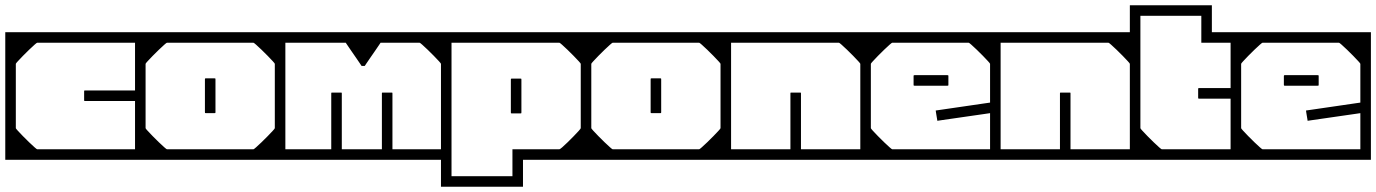

<svg xmlns="http://www.w3.org/2000/svg" viewBox="-40 -606 5218 728"><path d="M-20 -279H20V-120Q20 -118.5 27.8 -110Q35.5 -101.5 47 -89.8Q58.5 -78 70.5 -66.5Q82.5 -55 91 -47.5Q99.5 -40 101 -40Q101 -40 101 -40Q101 -40 101 -40Q101 -40 101 -40Q101 -40 101 -40Q107 -40 123.2 -40Q139.5 -40 160.2 -40Q181 -40 201.2 -40Q221.5 -40 235.5 -40Q249.5 -40 252 -40Q252 -30.5 252 -20.2Q252 -10 252 0Q252 0 252 0Q252 0 252 0Q252 0 252 0Q252 0 252 0Q252 0 252 0Q252 0 232.2 0Q212.5 0 181.8 0Q151 0 116 0Q81 0 50.2 0Q19.5 0 -0.2 0Q-20 0 -20 0Q-20 0 -20 0Q-20 0 -20 0Q-20 0 -20 0Q-20 0 -20 0Q-20 0 -20 -14Q-20 -28 -20 -52Q-20 -76 -20 -105.5Q-20 -135 -20 -166.2Q-20 -197.5 -20 -227Q-20 -256.5 -20 -279ZM-20 -205Q-20 -228 -20 -257Q-20 -286 -20 -317.5Q-20 -349 -20 -378.5Q-20 -408 -20 -432Q-20 -456 -20 -470Q-20 -484 -20 -484Q-20 -484 -20 -484Q-20 -484 -20 -484Q-20 -484 -20 -484Q-20 -484 -20 -484Q-20 -484 -0.2 -484Q19.5 -484 50.2 -484Q81 -484 116 -484Q151 -484 181.8 -484Q212.5 -484 232.2 -484Q252 -484 252 -484Q252 -484 252 -484Q252 -484 252 -484Q252 -484 252 -484Q252 -484 252 -484Q252 -484 252 -484Q252 -474.5 252 -464.2Q252 -454 252 -444Q249.5 -444 235.5 -444Q221.5 -444 201.2 -444Q181 -444 160.2 -444Q139.5 -444 123.2 -444Q107 -444 101 -444Q101 -444 101 -444Q101 -444 101 -444Q101 -444 101 -444Q101 -444 101 -444Q99.5 -444 91 -436.5Q82.5 -429 70.5 -417.5Q58.5 -406 47 -394.2Q35.5 -382.5 27.8 -374Q20 -365.5 20 -364V-205ZM-20 -128V-358H20Q20 -335 20 -323.2Q20 -311.5 20 -302.8Q20 -294 20 -281Q20 -268 20 -243Q20 -243 20 -243Q20 -243 20 -243Q20 -243 20 -243Q20 -243 20 -243Q20 -219 20 -203.8Q20 -188.5 20 -172Q20 -155.5 20 -128ZM279 -259Q279 -261 279.2 -261.8Q279.5 -262.5 280.2 -262.8Q281 -263 283 -263Q283 -263 303.5 -263Q324 -263 354.5 -263Q385 -263 415.5 -263Q446 -263 466.5 -263Q487 -263 487 -263Q487 -263 487 -263Q487 -263 487 -263Q487 -263 487 -263Q487 -263 487 -263Q487 -263 487 -263Q489 -263 489.8 -262.8Q490.5 -262.5 490.8 -261.8Q491 -261 491 -259Q491 -259 491 -255.8Q491 -252.5 491 -247.8Q491 -243 491 -238.2Q491 -233.5 491 -230.2Q491 -227 491 -227Q491 -224 490.5 -223.5Q490 -223 487 -223Q487 -223 487 -223Q487 -223 487 -223Q487 -223 487 -223Q487 -223 487 -223Q487 -223 487 -223Q487 -223 466.5 -223Q446 -223 415.5 -223Q385 -223 354.5 -223Q324 -223 303.5 -223Q283 -223 283 -223Q281 -223 280.2 -223.2Q279.5 -223.5 279.2 -224.2Q279 -225 279 -227Q279 -227 279 -235Q279 -243 279 -251Q279 -259 279 -259ZM512 -249Q512 -249 512 -231Q512 -213 512 -184.8Q512 -156.5 512 -124.5Q512 -92.5 512 -64.2Q512 -36 512 -18Q512 0 512 0Q512 0 512 0Q512 0 512 0Q512 0 512 0Q512 0 512 0Q512 0 492.2 0Q472.5 0 441.8 0Q411 0 376 0Q341 0 310.2 0Q279.5 0 259.8 0Q240 0 240 0Q240 0 240 0Q240 0 240 0Q240 0 240 0Q240 0 240 0Q240 0 240 0Q240 -10 240 -20.2Q240 -30.5 240 -40Q240 -40 263.5 -40Q287 -40 321.5 -40Q356 -40 390.5 -40Q425 -40 448.5 -40Q472 -40 472 -40Q472 -40 472 -40Q472 -40 472 -40Q472 -40 472 -40Q472 -40 472 -40Q472 -40 472 -40Q472 -40 472 -40Q472 -40 472 -40Q472 -40 472 -40Q472 -40 472 -40Q472 -40 472 -40Q472 -40 472 -40Q472 -40 472 -61Q472 -82 472 -113.2Q472 -144.5 472 -175.8Q472 -207 472 -228Q472 -249 472 -249ZM512 -235H472Q472 -235 472 -256Q472 -277 472 -308.2Q472 -339.5 472 -370.8Q472 -402 472 -423Q472 -444 472 -444Q472 -444 472 -444Q472 -444 472 -444Q472 -444 472 -444Q472 -444 472 -444Q472 -444 472 -444Q472 -444 472 -444Q472 -444 472 -444Q472 -444 472 -444Q472 -444 472 -444Q472 -444 472 -444Q472 -444 472 -444Q472 -444 448.5 -444Q425 -444 390.5 -444Q356 -444 321.5 -444Q287 -444 263.5 -444Q240 -444 240 -444Q240 -454 240 -464.2Q240 -474.5 240 -484Q240 -484 240 -484Q240 -484 240 -484Q240 -484 240 -484Q240 -484 240 -484Q240 -484 240 -484Q240 -484 259.8 -484Q279.5 -484 310.2 -484Q341 -484 376 -484Q411 -484 441.8 -484Q472.5 -484 492.2 -484Q512 -484 512 -484Q512 -484 512 -484Q512 -484 512 -484Q512 -484 512 -484Q512 -484 512 -484Q512 -484 512 -466Q512 -448 512 -419.8Q512 -391.5 512 -359.5Q512 -327.5 512 -299.2Q512 -271 512 -253Q512 -235 512 -235Z M1042 -128H1002Q1002 -155.5 1002 -172Q1002 -188.5 1002 -203.8Q1002 -219 1002 -243Q1002 -243 1002 -243Q1002 -243 1002 -243Q1002 -243 1002 -243Q1002 -243 1002 -243Q1002 -268 1002 -281Q1002 -294 1002 -302.8Q1002 -311.5 1002 -323.2Q1002 -335 1002 -358H1042ZM1042 -279Q1042 -279 1042 -258.8Q1042 -238.5 1042 -206.8Q1042 -175 1042 -139.5Q1042 -104 1042 -72.2Q1042 -40.5 1042 -20.2Q1042 0 1042 0Q1042 0 1042 0Q1042 0 1042 0Q1042 0 1042 0Q1042 0 1042 0Q1042 0 1021.8 0Q1001.5 0 969.5 0Q937.5 0 901.2 0Q865 0 831.8 0Q798.5 0 776 0Q753.5 0 750 0Q750 0 750 0Q750 0 750 0Q750 0 750 0Q750 0 750 0Q750 0 750 0Q750 -10 750 -20.2Q750 -30.5 750 -40Q750 -40 767.2 -40Q784.5 -40 810 -40Q835.5 -40 861 -40Q886.5 -40 903.8 -40Q921 -40 921 -40Q921 -40 921 -40Q921 -40 921 -40Q921 -40 921 -40Q922.5 -40 931 -47.5Q939.5 -55 951.5 -66.5Q963.5 -78 975 -89.8Q986.5 -101.5 994.2 -110Q1002 -118.5 1002 -120V-279ZM1042 -205H1002V-364Q1002 -365.5 994.2 -374Q986.5 -382.5 975 -394.2Q963.5 -406 951.5 -417.5Q939.5 -429 931 -436.5Q922.5 -444 921 -444Q921 -444 921 -444Q921 -444 921 -444Q921 -444 921 -444Q921 -444 903.8 -444Q886.5 -444 861 -444Q835.5 -444 810 -444Q784.5 -444 767.2 -444Q750 -444 750 -444Q750 -454 750 -464.2Q750 -474.5 750 -484Q750 -484 750 -484Q750 -484 750 -484Q750 -484 750 -484Q750 -484 750 -484Q750 -484 750 -484Q753.5 -484 776 -484Q798.5 -484 831.8 -484Q865 -484 901.2 -484Q937.5 -484 969.5 -484Q1001.5 -484 1021.8 -484Q1042 -484 1042 -484Q1042 -484 1042 -484Q1042 -484 1042 -484Q1042 -484 1042 -484Q1042 -484 1042 -484Q1042 -484 1042 -463.8Q1042 -443.5 1042 -411.8Q1042 -380 1042 -344.5Q1042 -309 1042 -277.2Q1042 -245.5 1042 -225.2Q1042 -205 1042 -205ZM737 -181Q737 -181 737 -199.8Q737 -218.5 737 -243Q737 -267.5 737 -286.2Q737 -305 737 -305Q737 -305 737 -305Q737 -305 737 -305Q737 -308 737.5 -308.5Q738 -309 741 -309Q746.5 -309 751.8 -309Q757 -309 762.2 -309Q767.5 -309 773 -309Q776 -309 776.5 -308.5Q777 -308 777 -305Q777 -305 777 -305Q777 -305 777 -305Q777 -305 777 -286.2Q777 -267.5 777 -243Q777 -218.5 777 -199.8Q777 -181 777 -181Q777 -181 777 -181Q777 -181 777 -181Q777 -181 777 -181Q777 -181 777 -181Q777 -181 777 -181Q777 -181 777 -181Q777 -181 777 -181Q777 -178 776.5 -177.5Q776 -177 773 -177Q765 -177 757.2 -177Q749.5 -177 741 -177Q738 -177 737.5 -177.5Q737 -178 737 -181Q737 -181 737 -181Q737 -181 737 -181Q737 -181 737 -181Q737 -181 737 -181Q737 -181 737 -181Q737 -181 737 -181Q737 -181 737 -181ZM472 -128V-358H512Q512 -335 512 -323.2Q512 -311.5 512 -302.8Q512 -294 512 -281Q512 -268 512 -243Q512 -243 512 -243Q512 -243 512 -243Q512 -243 512 -243Q512 -243 512 -243Q512 -219 512 -203.8Q512 -188.5 512 -172Q512 -155.5 512 -128ZM472 -279H512V-120Q512 -118.5 519.8 -110Q527.5 -101.5 539 -89.8Q550.5 -78 562.5 -66.5Q574.5 -55 583 -47.5Q591.5 -40 593 -40Q593 -40 593 -40Q593 -40 593 -40Q593 -40 593 -40Q593 -40 610.2 -40Q627.5 -40 653 -40Q678.5 -40 704 -40Q729.5 -40 746.8 -40Q764 -40 764 -40Q764 -30.5 764 -20.2Q764 -10 764 0Q764 0 764 0Q764 0 764 0Q764 0 764 0Q764 0 764 0Q764 0 764 0Q760.5 0 738 0Q715.5 0 682.2 0Q649 0 612.8 0Q576.5 0 544.5 0Q512.5 0 492.2 0Q472 0 472 0Q472 0 472 0Q472 0 472 0Q472 0 472 0Q472 0 472 0Q472 0 472 -20.2Q472 -40.5 472 -72.2Q472 -104 472 -139.5Q472 -175 472 -206.8Q472 -238.5 472 -258.8Q472 -279 472 -279ZM472 -205Q472 -205 472 -225.2Q472 -245.5 472 -277.2Q472 -309 472 -344.5Q472 -380 472 -411.8Q472 -443.5 472 -463.8Q472 -484 472 -484Q472 -484 472 -484Q472 -484 472 -484Q472 -484 472 -484Q472 -484 472 -484Q472 -484 492.2 -484Q512.5 -484 544.5 -484Q576.5 -484 612.8 -484Q649 -484 682.2 -484Q715.5 -484 738 -484Q760.5 -484 764 -484Q764 -484 764 -484Q764 -484 764 -484Q764 -484 764 -484Q764 -484 764 -484Q764 -484 764 -484Q764 -474.5 764 -464.2Q764 -454 764 -444Q764 -444 746.8 -444Q729.5 -444 704 -444Q678.5 -444 653 -444Q627.5 -444 610.2 -444Q593 -444 593 -444Q593 -444 593 -444Q593 -444 593 -444Q593 -444 593 -444Q591.5 -444 583 -436.5Q574.5 -429 562.5 -417.5Q550.5 -406 539 -394.2Q527.5 -382.5 519.8 -374Q512 -365.5 512 -364V-205Z M1337 -484Q1337 -484 1337 -484Q1337 -484 1337 -484Q1337 -484 1337 -484Q1337 -484 1337 -484Q1337 -484 1337 -484Q1337 -484 1337 -484Q1337 -484 1337 -484Q1337 -484 1337 -484Q1337 -484 1337 -484Q1337 -484 1361.2 -484Q1385.5 -484 1423.5 -484Q1461.5 -484 1504.5 -484Q1547.5 -484 1585.5 -484Q1623.5 -484 1647.8 -484Q1672 -484 1672 -484Q1672 -484 1672 -484Q1672 -484 1672 -484Q1672 -421 1672 -372.8Q1672 -324.5 1672 -284.2Q1672 -244 1672 -205H1632V-364Q1632 -365.5 1624.2 -374Q1616.5 -382.5 1605 -394.2Q1593.5 -406 1581.5 -417.5Q1569.5 -429 1561 -436.5Q1552.5 -444 1551 -444Q1551 -444 1551 -444Q1551 -444 1551 -444Q1551 -444 1551 -444Q1551 -444 1536 -444Q1521 -444 1499 -444Q1477 -444 1455 -444Q1433 -444 1418 -444Q1403 -444 1403 -444Q1403 -444 1403 -444Q1403 -444 1403 -444Q1403 -444 1403 -444Q1403 -444 1397 -435Q1391 -426 1382 -413Q1373 -400 1364 -387Q1355 -374 1349 -365Q1343 -356 1343 -356Q1343 -356 1340 -356Q1337 -356 1337 -356Q1330.5 -376 1328.2 -398Q1326 -420 1328.2 -442Q1330.5 -464 1337 -484ZM1672 -128H1632Q1632 -155.5 1632 -172Q1632 -188.5 1632 -203.8Q1632 -219 1632 -243Q1632 -243 1632 -243Q1632 -243 1632 -243Q1632 -243 1632 -243Q1632 -243 1632 -243Q1632 -268 1632 -281Q1632 -294 1632 -302.8Q1632 -311.5 1632 -323.2Q1632 -335 1632 -358H1672ZM1002 -128V-358H1042Q1042 -335 1042 -323.2Q1042 -311.5 1042 -302.8Q1042 -294 1042 -281Q1042 -268 1042 -243Q1042 -243 1042 -243Q1042 -243 1042 -243Q1042 -243 1042 -243Q1042 -243 1042 -243Q1042 -219 1042 -203.8Q1042 -188.5 1042 -172Q1042 -155.5 1042 -128ZM1672 -289Q1672 -289 1672 -268.2Q1672 -247.5 1672 -214.5Q1672 -181.5 1672 -144.5Q1672 -107.5 1672 -74.5Q1672 -41.5 1672 -20.8Q1672 0 1672 0Q1672 0 1672 0Q1672 0 1672 0Q1672 0 1672 0Q1672 0 1647.8 0Q1623.5 0 1585 0Q1546.5 0 1503 0Q1459.5 0 1420.2 0Q1381 0 1355.2 0Q1329.5 0 1327 0Q1327 0 1327 0Q1327 0 1327 0Q1327 0 1327 0Q1327 0 1327 0Q1327 0 1327 0Q1327 0 1327 0Q1327 0 1327 0Q1327 -11.5 1327 -20.2Q1327 -29 1327 -40Q1327 -40 1327 -40Q1327 -40 1327 -40Q1327 -40 1349 -40Q1371 -40 1405.8 -40Q1440.5 -40 1479.5 -40Q1518.5 -40 1553.2 -40Q1588 -40 1610 -40Q1632 -40 1632 -40Q1632 -40 1632 -40Q1632 -40 1632 -40Q1632 -40 1632 -40Q1632 -40 1632 -40Q1632 -40 1632 -40Q1632 -40 1632 -40Q1632 -40 1632 -40Q1632 -40 1632 -40Q1632 -40 1632 -40Q1632 -40 1632 -40Q1632 -40 1632 -65.2Q1632 -90.5 1632 -127.5Q1632 -164.5 1632 -201.5Q1632 -238.5 1632 -263.8Q1632 -289 1632 -289ZM1002 -289H1042Q1042 -289 1042 -263.8Q1042 -238.5 1042 -201.5Q1042 -164.5 1042 -127.5Q1042 -90.5 1042 -65.2Q1042 -40 1042 -40Q1042 -40 1042 -40Q1042 -40 1042 -40Q1042 -40 1042 -40Q1042 -40 1042 -40Q1042 -40 1042 -40Q1042 -40 1042 -40Q1042 -40 1042 -40Q1042 -40 1042 -40Q1042 -40 1042 -40Q1042 -40 1042 -40Q1042 -40 1064 -40Q1086 -40 1120.8 -40Q1155.5 -40 1194.5 -40Q1233.5 -40 1268.2 -40Q1303 -40 1325 -40Q1347 -40 1347 -40Q1347 -40 1347 -40Q1347 -40 1347 -40Q1347 -29 1347 -20.2Q1347 -11.5 1347 0Q1347 0 1347 0Q1347 0 1347 0Q1347 0 1347 0Q1347 0 1347 0Q1347 0 1347 0Q1347 0 1347 0Q1347 0 1347 0Q1345 0 1319 0Q1293 0 1253.8 0Q1214.5 0 1171 0Q1127.5 0 1089 0Q1050.5 0 1026.2 0Q1002 0 1002 0Q1002 0 1002 0Q1002 0 1002 0Q1002 0 1002 0Q1002 0 1002 -20.8Q1002 -41.5 1002 -74.5Q1002 -107.5 1002 -144.5Q1002 -181.5 1002 -214.5Q1002 -247.5 1002 -268.2Q1002 -289 1002 -289ZM1337 -484Q1338 -472 1338.8 -459.2Q1339.5 -446.5 1339.8 -433.2Q1340 -420 1340 -406.8Q1340 -393.5 1339.2 -380.8Q1338.5 -368 1337 -356Q1337 -356 1334 -356Q1331 -356 1331 -356Q1331 -356 1325 -365Q1319 -374 1310 -387Q1301 -400 1292 -413Q1283 -426 1277 -435Q1271 -444 1271 -444Q1271 -444 1271 -444Q1271 -444 1271 -444Q1271 -444 1271 -444Q1228.5 -444 1187.8 -444Q1147 -444 1114 -444Q1081 -444 1061.5 -444Q1042 -444 1042 -444Q1042 -444 1042 -444Q1042 -444 1042 -444Q1042 -444 1042 -444Q1042 -444 1042 -444Q1042 -444 1042 -444Q1042 -444 1042 -444Q1042 -444 1042 -444Q1042 -444 1042 -444Q1042 -444 1042 -441.8Q1042 -439.5 1042 -428.5Q1042 -417.5 1042 -392.5Q1042 -367.5 1042 -322Q1042 -276.5 1042 -205H1002Q1002 -223.5 1002 -245.5Q1002 -267.5 1002 -291.8Q1002 -316 1002 -341.2Q1002 -366.5 1002 -391.2Q1002 -416 1002 -439.8Q1002 -463.5 1002 -484Q1002 -484 1002 -484Q1002 -484 1002 -484Q1002 -484 1026.2 -484Q1050.5 -484 1088.5 -484Q1126.5 -484 1169.5 -484Q1212.5 -484 1250.5 -484Q1288.5 -484 1312.8 -484Q1337 -484 1337 -484Q1337 -484 1337 -484Q1337 -484 1337 -484Q1337 -484 1337 -484Q1337 -484 1337 -484Q1337 -484 1337 -484Q1337 -484 1337 -484Q1337 -484 1337 -484Q1337 -484 1337 -484ZM1220 -33Q1218.5 -33 1217.8 -33Q1217 -33 1216.5 -33.5Q1216 -34 1216 -34.8Q1216 -35.5 1216 -37Q1216 -37 1216 -37Q1216 -37 1216 -37Q1216 -37 1216 -37Q1216 -37 1216 -37Q1216 -37 1216 -37Q1216 -37 1216 -52.5Q1216 -68 1216 -92.2Q1216 -116.5 1216 -144Q1216 -171.5 1216 -195.8Q1216 -220 1216 -235.5Q1216 -251 1216 -251Q1216 -253 1216.2 -253.8Q1216.5 -254.5 1217.2 -254.8Q1218 -255 1220 -255Q1220 -255 1228 -255Q1236 -255 1244 -255Q1252 -255 1252 -255Q1254 -255 1254.8 -254.8Q1255.5 -254.5 1255.8 -253.8Q1256 -253 1256 -251Q1256 -251 1256 -235.5Q1256 -220 1256 -195.8Q1256 -171.5 1256 -144Q1256 -116.5 1256 -92.2Q1256 -68 1256 -52.5Q1256 -37 1256 -37Q1256 -37 1256 -37Q1256 -37 1256 -37Q1256 -37 1256 -37Q1256 -37 1256 -37Q1256 -37 1256 -37Q1256 -35.5 1256 -34.8Q1256 -34 1255.5 -33.5Q1255 -33 1254.2 -33Q1253.5 -33 1252 -33Q1252 -33 1244 -33Q1236 -33 1228 -33Q1220 -33 1220 -33ZM1444 -33Q1444 -33 1436 -33Q1428 -33 1420 -33Q1412 -33 1412 -33Q1410.5 -33 1409.8 -33Q1409 -33 1408.5 -33.5Q1408 -34 1408 -34.8Q1408 -35.5 1408 -37Q1408 -37 1408 -37Q1408 -37 1408 -37Q1408 -37 1408 -37Q1408 -37 1408 -37Q1408 -37 1408 -37Q1408 -37 1408 -52.5Q1408 -68 1408 -92.2Q1408 -116.5 1408 -144Q1408 -171.5 1408 -195.8Q1408 -220 1408 -235.5Q1408 -251 1408 -251Q1408 -253 1408.2 -253.8Q1408.5 -254.5 1409.2 -254.8Q1410 -255 1412 -255Q1412 -255 1420 -255Q1428 -255 1436 -255Q1444 -255 1444 -255Q1446 -255 1446.8 -254.8Q1447.5 -254.5 1447.8 -253.8Q1448 -253 1448 -251Q1448 -251 1448 -235.5Q1448 -220 1448 -195.8Q1448 -171.5 1448 -144Q1448 -116.5 1448 -92.2Q1448 -68 1448 -52.5Q1448 -37 1448 -37Q1448 -37 1448 -37Q1448 -37 1448 -37Q1448 -37 1448 -37Q1448 -37 1448 -37Q1448 -37 1448 -37Q1448 -35.5 1448 -34.8Q1448 -34 1447.5 -33.5Q1447 -33 1446.2 -33Q1445.5 -33 1444 -33Z M2202 -127H2162Q2162 -154.5 2162 -171Q2162 -187.5 2162 -202.8Q2162 -218 2162 -242Q2162 -242 2162 -242Q2162 -242 2162 -242Q2162 -242 2162 -242Q2162 -242 2162 -242Q2162 -267 2162 -280Q2162 -293 2162 -301.8Q2162 -310.5 2162 -322.2Q2162 -334 2162 -357H2202ZM2202 -205H2162V-364Q2162 -365.5 2154.2 -374Q2146.5 -382.5 2135 -394.2Q2123.5 -406 2111.5 -417.5Q2099.5 -429 2091 -436.5Q2082.5 -444 2081 -444Q2081 -444 2081 -444Q2081 -444 2081 -444Q2081 -444 2081 -444Q2081 -444 2063.8 -444Q2046.5 -444 2021 -444Q1995.5 -444 1970 -444Q1944.5 -444 1927.2 -444Q1910 -444 1910 -444Q1910 -454 1910 -464.2Q1910 -474.5 1910 -484Q1910 -484 1910 -484Q1910 -484 1910 -484Q1910 -484 1910 -484Q1910 -484 1910 -484Q1910 -484 1910 -484Q1913.5 -484 1936 -484Q1958.5 -484 1991.8 -484Q2025 -484 2061.2 -484Q2097.5 -484 2129.5 -484Q2161.5 -484 2181.8 -484Q2202 -484 2202 -484Q2202 -484 2202 -484Q2202 -484 2202 -484Q2202 -484 2202 -484Q2202 -484 2202 -484Q2202 -484 2202 -463.8Q2202 -443.5 2202 -411.8Q2202 -380 2202 -344.5Q2202 -309 2202 -277.2Q2202 -245.5 2202 -225.2Q2202 -205 2202 -205ZM1632 -188H1672V62Q1672 62 1672 62Q1672 62 1672 62Q1672 62 1690 62Q1708 62 1731.5 62Q1755 62 1773 62Q1791 62 1791 62Q1791 62 1808 62Q1825 62 1847 62Q1869 62 1886 62Q1903 62 1903 62Q1903 62 1903 62Q1903 62 1903 62V-40Q1903 -40 1903 -40Q1903 -40 1903 -40Q1903 -40 1903 -40Q1903 -40 1903 -40Q1903 -40 1918 -40Q1933 -40 1956 -40Q1979 -40 2004.2 -40Q2029.5 -40 2050.2 -40Q2071 -40 2081 -40Q2081 -40 2081 -40Q2081 -40 2081 -40Q2081 -40 2081 -40Q2083 -40 2091.8 -47.5Q2100.5 -55 2112.2 -66.5Q2124 -78 2135.5 -89.8Q2147 -101.5 2154.5 -110Q2162 -118.5 2162 -120Q2162 -120 2162 -120Q2162 -120 2162 -120V-197H2202V0Q2164 0 2136 0Q2108 0 2086.2 0Q2064.5 0 2046 0Q2027.5 0 2008 0Q1992.5 0 1978.8 0Q1965 0 1955.5 0Q1946 0 1943 0V102Q1943 102 1928 102Q1913 102 1890.8 102Q1868.5 102 1846 102Q1823.5 102 1807.8 102Q1792 102 1791 102Q1791 102 1791 102Q1791 102 1791 102Q1791 102 1791 102Q1791 102 1791 102Q1791 102 1791 102Q1791 102 1791 102Q1791 102 1791 102Q1791 102 1791 102Q1791 102 1791 102Q1791 102 1791 102Q1790 102 1773.5 102Q1757 102 1733.5 102Q1710 102 1686.8 102Q1663.5 102 1647.8 102Q1632 102 1632 102ZM1632 -205Q1632 -205 1632 -225.2Q1632 -245.5 1632 -277.2Q1632 -309 1632 -344.5Q1632 -380 1632 -411.8Q1632 -443.5 1632 -463.8Q1632 -484 1632 -484Q1632 -484 1632 -484Q1632 -484 1632 -484Q1632 -484 1632 -484Q1632 -484 1632 -484Q1632 -484 1653 -484Q1674 -484 1707.2 -484Q1740.5 -484 1778 -484Q1815.5 -484 1848.8 -484Q1882 -484 1903 -484Q1924 -484 1924 -484Q1924 -484 1924 -484Q1924 -484 1924 -484Q1924 -484 1924 -484Q1924 -484 1924 -484Q1924 -484 1924 -484Q1924 -474.5 1924 -464.2Q1924 -454 1924 -444Q1924 -444 1905.8 -444Q1887.5 -444 1858.8 -444Q1830 -444 1798 -444Q1766 -444 1737.2 -444Q1708.5 -444 1690.2 -444Q1672 -444 1672 -444Q1672 -444 1672 -444Q1672 -444 1672 -444Q1672 -444 1672 -444Q1672 -444 1672 -444Q1672 -444 1672 -444Q1672 -444 1672 -444Q1672 -444 1672 -444Q1672 -444 1672 -444Q1672 -444 1672 -444Q1672 -444 1672 -444Q1672 -444 1672 -444Q1672 -444 1672 -444Q1672 -444 1672 -444Q1672 -444 1672 -426.8Q1672 -409.5 1672 -382.2Q1672 -355 1672 -324.5Q1672 -294 1672 -266.8Q1672 -239.5 1672 -222.2Q1672 -205 1672 -205ZM1897 -180Q1897 -180 1897 -198.8Q1897 -217.5 1897 -242Q1897 -266.5 1897 -285.2Q1897 -304 1897 -304Q1897 -304 1897 -304Q1897 -304 1897 -304Q1897 -307 1897.5 -307.5Q1898 -308 1901 -308Q1906.5 -308 1911.8 -308Q1917 -308 1922.2 -308Q1927.5 -308 1933 -308Q1936 -308 1936.5 -307.5Q1937 -307 1937 -304Q1937 -304 1937 -304Q1937 -304 1937 -304Q1937 -304 1937 -285.2Q1937 -266.5 1937 -242Q1937 -217.5 1937 -198.8Q1937 -180 1937 -180Q1937 -180 1937 -180Q1937 -180 1937 -180Q1937 -180 1937 -180Q1937 -180 1937 -180Q1937 -180 1937 -180Q1937 -180 1937 -180Q1937 -180 1937 -180Q1937 -177 1936.5 -176.5Q1936 -176 1933 -176Q1925 -176 1917.2 -176Q1909.5 -176 1901 -176Q1898 -176 1897.5 -176.5Q1897 -177 1897 -180Q1897 -180 1897 -180Q1897 -180 1897 -180Q1897 -180 1897 -180Q1897 -180 1897 -180Q1897 -180 1897 -180Q1897 -180 1897 -180Q1897 -180 1897 -180ZM1632 -357H1672Q1672 -329.5 1672 -313Q1672 -296.5 1672 -281.2Q1672 -266 1672 -242Q1672 -242 1672 -242Q1672 -242 1672 -242Q1672 -242 1672 -242Q1672 -242 1672 -242Q1672 -217 1672 -204Q1672 -191 1672 -182.2Q1672 -173.5 1672 -161.8Q1672 -150 1672 -127H1632Z M2732 -128H2692Q2692 -155.5 2692 -172Q2692 -188.5 2692 -203.8Q2692 -219 2692 -243Q2692 -243 2692 -243Q2692 -243 2692 -243Q2692 -243 2692 -243Q2692 -243 2692 -243Q2692 -268 2692 -281Q2692 -294 2692 -302.8Q2692 -311.5 2692 -323.2Q2692 -335 2692 -358H2732ZM2732 -279Q2732 -279 2732 -258.8Q2732 -238.5 2732 -206.8Q2732 -175 2732 -139.5Q2732 -104 2732 -72.2Q2732 -40.5 2732 -20.2Q2732 0 2732 0Q2732 0 2732 0Q2732 0 2732 0Q2732 0 2732 0Q2732 0 2732 0Q2732 0 2711.8 0Q2691.5 0 2659.5 0Q2627.5 0 2591.2 0Q2555 0 2521.8 0Q2488.5 0 2466 0Q2443.5 0 2440 0Q2440 0 2440 0Q2440 0 2440 0Q2440 0 2440 0Q2440 0 2440 0Q2440 0 2440 0Q2440 -10 2440 -20.2Q2440 -30.5 2440 -40Q2440 -40 2457.2 -40Q2474.5 -40 2500 -40Q2525.5 -40 2551 -40Q2576.5 -40 2593.8 -40Q2611 -40 2611 -40Q2611 -40 2611 -40Q2611 -40 2611 -40Q2611 -40 2611 -40Q2612.5 -40 2621 -47.5Q2629.5 -55 2641.5 -66.5Q2653.5 -78 2665 -89.8Q2676.5 -101.5 2684.2 -110Q2692 -118.5 2692 -120V-279ZM2732 -205H2692V-364Q2692 -365.5 2684.2 -374Q2676.5 -382.5 2665 -394.2Q2653.5 -406 2641.5 -417.5Q2629.5 -429 2621 -436.5Q2612.5 -444 2611 -444Q2611 -444 2611 -444Q2611 -444 2611 -444Q2611 -444 2611 -444Q2611 -444 2593.8 -444Q2576.5 -444 2551 -444Q2525.5 -444 2500 -444Q2474.5 -444 2457.2 -444Q2440 -444 2440 -444Q2440 -454 2440 -464.2Q2440 -474.5 2440 -484Q2440 -484 2440 -484Q2440 -484 2440 -484Q2440 -484 2440 -484Q2440 -484 2440 -484Q2440 -484 2440 -484Q2443.5 -484 2466 -484Q2488.5 -484 2521.8 -484Q2555 -484 2591.2 -484Q2627.5 -484 2659.5 -484Q2691.5 -484 2711.8 -484Q2732 -484 2732 -484Q2732 -484 2732 -484Q2732 -484 2732 -484Q2732 -484 2732 -484Q2732 -484 2732 -484Q2732 -484 2732 -463.8Q2732 -443.5 2732 -411.8Q2732 -380 2732 -344.5Q2732 -309 2732 -277.2Q2732 -245.5 2732 -225.2Q2732 -205 2732 -205ZM2427 -181Q2427 -181 2427 -199.8Q2427 -218.5 2427 -243Q2427 -267.5 2427 -286.2Q2427 -305 2427 -305Q2427 -305 2427 -305Q2427 -305 2427 -305Q2427 -308 2427.5 -308.5Q2428 -309 2431 -309Q2436.5 -309 2441.8 -309Q2447 -309 2452.2 -309Q2457.5 -309 2463 -309Q2466 -309 2466.5 -308.5Q2467 -308 2467 -305Q2467 -305 2467 -305Q2467 -305 2467 -305Q2467 -305 2467 -286.2Q2467 -267.5 2467 -243Q2467 -218.5 2467 -199.8Q2467 -181 2467 -181Q2467 -181 2467 -181Q2467 -181 2467 -181Q2467 -181 2467 -181Q2467 -181 2467 -181Q2467 -181 2467 -181Q2467 -181 2467 -181Q2467 -181 2467 -181Q2467 -178 2466.5 -177.5Q2466 -177 2463 -177Q2455 -177 2447.2 -177Q2439.5 -177 2431 -177Q2428 -177 2427.5 -177.5Q2427 -178 2427 -181Q2427 -181 2427 -181Q2427 -181 2427 -181Q2427 -181 2427 -181Q2427 -181 2427 -181Q2427 -181 2427 -181Q2427 -181 2427 -181Q2427 -181 2427 -181ZM2162 -128V-358H2202Q2202 -335 2202 -323.2Q2202 -311.5 2202 -302.8Q2202 -294 2202 -281Q2202 -268 2202 -243Q2202 -243 2202 -243Q2202 -243 2202 -243Q2202 -243 2202 -243Q2202 -243 2202 -243Q2202 -219 2202 -203.8Q2202 -188.5 2202 -172Q2202 -155.5 2202 -128ZM2162 -279H2202V-120Q2202 -118.5 2209.8 -110Q2217.5 -101.5 2229 -89.8Q2240.5 -78 2252.5 -66.5Q2264.5 -55 2273 -47.5Q2281.5 -40 2283 -40Q2283 -40 2283 -40Q2283 -40 2283 -40Q2283 -40 2283 -40Q2283 -40 2300.2 -40Q2317.5 -40 2343 -40Q2368.5 -40 2394 -40Q2419.5 -40 2436.8 -40Q2454 -40 2454 -40Q2454 -30.5 2454 -20.2Q2454 -10 2454 0Q2454 0 2454 0Q2454 0 2454 0Q2454 0 2454 0Q2454 0 2454 0Q2454 0 2454 0Q2450.5 0 2428 0Q2405.5 0 2372.2 0Q2339 0 2302.8 0Q2266.5 0 2234.5 0Q2202.5 0 2182.2 0Q2162 0 2162 0Q2162 0 2162 0Q2162 0 2162 0Q2162 0 2162 0Q2162 0 2162 0Q2162 0 2162 -20.2Q2162 -40.5 2162 -72.2Q2162 -104 2162 -139.5Q2162 -175 2162 -206.8Q2162 -238.5 2162 -258.8Q2162 -279 2162 -279ZM2162 -205Q2162 -205 2162 -225.2Q2162 -245.5 2162 -277.2Q2162 -309 2162 -344.5Q2162 -380 2162 -411.8Q2162 -443.5 2162 -463.8Q2162 -484 2162 -484Q2162 -484 2162 -484Q2162 -484 2162 -484Q2162 -484 2162 -484Q2162 -484 2162 -484Q2162 -484 2182.2 -484Q2202.5 -484 2234.5 -484Q2266.5 -484 2302.8 -484Q2339 -484 2372.2 -484Q2405.5 -484 2428 -484Q2450.5 -484 2454 -484Q2454 -484 2454 -484Q2454 -484 2454 -484Q2454 -484 2454 -484Q2454 -484 2454 -484Q2454 -484 2454 -484Q2454 -474.5 2454 -464.2Q2454 -454 2454 -444Q2454 -444 2436.8 -444Q2419.5 -444 2394 -444Q2368.5 -444 2343 -444Q2317.5 -444 2300.2 -444Q2283 -444 2283 -444Q2283 -444 2283 -444Q2283 -444 2283 -444Q2283 -444 2283 -444Q2281.5 -444 2273 -436.5Q2264.5 -429 2252.5 -417.5Q2240.5 -406 2229 -394.2Q2217.5 -382.5 2209.8 -374Q2202 -365.5 2202 -364V-205Z M3262 -128H3222Q3222 -155.5 3222 -172Q3222 -188.5 3222 -203.8Q3222 -219 3222 -243Q3222 -243 3222 -243Q3222 -243 3222 -243Q3222 -243 3222 -243Q3222 -243 3222 -243Q3222 -268 3222 -281Q3222 -294 3222 -302.8Q3222 -311.5 3222 -323.2Q3222 -335 3222 -358H3262ZM2692 -128V-358H2732Q2732 -335 2732 -323.2Q2732 -311.5 2732 -302.8Q2732 -294 2732 -281Q2732 -268 2732 -243Q2732 -243 2732 -243Q2732 -243 2732 -243Q2732 -243 2732 -243Q2732 -243 2732 -243Q2732 -219 2732 -203.8Q2732 -188.5 2732 -172Q2732 -155.5 2732 -128ZM3262 -205H3222V-364Q3222 -365.5 3214.2 -374Q3206.5 -382.5 3195 -394.2Q3183.5 -406 3171.5 -417.5Q3159.5 -429 3151 -436.5Q3142.5 -444 3141 -444Q3141 -444 3141 -444Q3141 -444 3141 -444Q3141 -444 3141 -444Q3141 -444 3123.8 -444Q3106.5 -444 3081 -444Q3055.5 -444 3030 -444Q3004.5 -444 2987.2 -444Q2970 -444 2970 -444Q2970 -454 2970 -464.2Q2970 -474.5 2970 -484Q2970 -484 2970 -484Q2970 -484 2970 -484Q2970 -484 2970 -484Q2970 -484 2970 -484Q2970 -484 2970 -484Q2973.5 -484 2996 -484Q3018.5 -484 3051.8 -484Q3085 -484 3121.2 -484Q3157.5 -484 3189.5 -484Q3221.5 -484 3241.8 -484Q3262 -484 3262 -484Q3262 -484 3262 -484Q3262 -484 3262 -484Q3262 -484 3262 -484Q3262 -484 3262 -484Q3262 -484 3262 -463.8Q3262 -443.5 3262 -411.8Q3262 -380 3262 -344.5Q3262 -309 3262 -277.2Q3262 -245.5 3262 -225.2Q3262 -205 3262 -205ZM3262 -279Q3262 -279 3262 -258.8Q3262 -238.5 3262 -206.8Q3262 -175 3262 -139.5Q3262 -104 3262 -72.2Q3262 -40.5 3262 -20.2Q3262 0 3262 0Q3262 0 3262 0Q3262 0 3262 0Q3262 0 3262 0Q3262 0 3262 0Q3262 0 3241 0Q3220 0 3186.8 0Q3153.5 0 3116 0Q3078.5 0 3045.2 0Q3012 0 2991 0Q2970 0 2970 0Q2970 0 2970 0Q2970 0 2970 0Q2970 0 2970 0Q2970 0 2970 0Q2970 0 2970 0Q2970 -10 2970 -20.2Q2970 -30.5 2970 -40Q2970 -40 2988.2 -40Q3006.5 -40 3035.2 -40Q3064 -40 3096 -40Q3128 -40 3156.8 -40Q3185.5 -40 3203.8 -40Q3222 -40 3222 -40Q3222 -40 3222 -40Q3222 -40 3222 -40Q3222 -40 3222 -40Q3222 -40 3222 -40Q3222 -40 3222 -40Q3222 -40 3222 -40Q3222 -40 3222 -40Q3222 -40 3222 -40Q3222 -40 3222 -40Q3222 -40 3222 -40Q3222 -40 3222 -40Q3222 -40 3222 -40Q3222 -40 3222 -40Q3222 -40 3222 -57.2Q3222 -74.5 3222 -101.8Q3222 -129 3222 -159.5Q3222 -190 3222 -217.2Q3222 -244.5 3222 -261.8Q3222 -279 3222 -279ZM2692 -279H2732Q2732 -279 2732 -261.8Q2732 -244.5 2732 -217.2Q2732 -190 2732 -159.5Q2732 -129 2732 -101.8Q2732 -74.5 2732 -57.2Q2732 -40 2732 -40Q2732 -40 2732 -40Q2732 -40 2732 -40Q2732 -40 2732 -40Q2732 -40 2732 -40Q2732 -40 2732 -40Q2732 -40 2732 -40Q2732 -40 2732 -40Q2732 -40 2732 -40Q2732 -40 2732 -40Q2732 -40 2732 -40Q2732 -40 2732 -40Q2732 -40 2732 -40Q2732 -40 2732 -40Q2732 -40 2750.2 -40Q2768.5 -40 2797.2 -40Q2826 -40 2858 -40Q2890 -40 2918.8 -40Q2947.5 -40 2965.8 -40Q2984 -40 2984 -40Q2984 -30.5 2984 -20.2Q2984 -10 2984 0Q2984 0 2984 0Q2984 0 2984 0Q2984 0 2984 0Q2984 0 2984 0Q2984 0 2984 0Q2984 0 2963 0Q2942 0 2908.8 0Q2875.5 0 2838 0Q2800.5 0 2767.2 0Q2734 0 2713 0Q2692 0 2692 0Q2692 0 2692 0Q2692 0 2692 0Q2692 0 2692 0Q2692 0 2692 0Q2692 0 2692 -20.2Q2692 -40.5 2692 -72.2Q2692 -104 2692 -139.5Q2692 -175 2692 -206.8Q2692 -238.5 2692 -258.8Q2692 -279 2692 -279ZM2692 -205Q2692 -205 2692 -225.2Q2692 -245.5 2692 -277.2Q2692 -309 2692 -344.5Q2692 -380 2692 -411.8Q2692 -443.5 2692 -463.8Q2692 -484 2692 -484Q2692 -484 2692 -484Q2692 -484 2692 -484Q2692 -484 2692 -484Q2692 -484 2692 -484Q2692 -484 2713 -484Q2734 -484 2767.2 -484Q2800.5 -484 2838 -484Q2875.5 -484 2908.8 -484Q2942 -484 2963 -484Q2984 -484 2984 -484Q2984 -484 2984 -484Q2984 -484 2984 -484Q2984 -484 2984 -484Q2984 -484 2984 -484Q2984 -484 2984 -484Q2984 -474.5 2984 -464.2Q2984 -454 2984 -444Q2984 -444 2965.8 -444Q2947.5 -444 2918.8 -444Q2890 -444 2858 -444Q2826 -444 2797.2 -444Q2768.5 -444 2750.2 -444Q2732 -444 2732 -444Q2732 -444 2732 -444Q2732 -444 2732 -444Q2732 -444 2732 -444Q2732 -444 2732 -444Q2732 -444 2732 -444Q2732 -444 2732 -444Q2732 -444 2732 -444Q2732 -444 2732 -444Q2732 -444 2732 -444Q2732 -444 2732 -444Q2732 -444 2732 -444Q2732 -444 2732 -444Q2732 -444 2732 -444Q2732 -444 2732 -426.8Q2732 -409.5 2732 -382.2Q2732 -355 2732 -324.5Q2732 -294 2732 -266.8Q2732 -239.5 2732 -222.2Q2732 -205 2732 -205ZM2961 -33Q2959.5 -33 2958.8 -33Q2958 -33 2957.5 -33.5Q2957 -34 2957 -34.8Q2957 -35.5 2957 -37Q2957 -37 2957 -37Q2957 -37 2957 -37Q2957 -37 2957 -37Q2957 -37 2957 -37Q2957 -37 2957 -37Q2957 -37 2957 -52.5Q2957 -68 2957 -92.2Q2957 -116.5 2957 -144Q2957 -171.5 2957 -195.8Q2957 -220 2957 -235.5Q2957 -251 2957 -251Q2957 -253 2957.2 -253.8Q2957.5 -254.5 2958.2 -254.8Q2959 -255 2961 -255Q2961 -255 2969 -255Q2977 -255 2985 -255Q2993 -255 2993 -255Q2995 -255 2995.8 -254.8Q2996.5 -254.5 2996.8 -253.8Q2997 -253 2997 -251Q2997 -251 2997 -235.5Q2997 -220 2997 -195.8Q2997 -171.5 2997 -144Q2997 -116.5 2997 -92.2Q2997 -68 2997 -52.5Q2997 -37 2997 -37Q2997 -37 2997 -37Q2997 -37 2997 -37Q2997 -37 2997 -37Q2997 -37 2997 -37Q2997 -37 2997 -37Q2997 -35.5 2997 -34.8Q2997 -34 2996.5 -33.5Q2996 -33 2995.2 -33Q2994.5 -33 2993 -33Q2993 -33 2985 -33Q2977 -33 2969 -33Q2961 -33 2961 -33Z M3222 -205Q3222 -228 3222 -257Q3222 -286 3222 -317.5Q3222 -349 3222 -378.5Q3222 -408 3222 -432Q3222 -456 3222 -470Q3222 -484 3222 -484Q3222 -484 3222 -484Q3222 -484 3222 -484Q3222 -484 3222 -484Q3222 -484 3222 -484Q3222 -484 3241.8 -484Q3261.5 -484 3292.2 -484Q3323 -484 3358 -484Q3393 -484 3423.8 -484Q3454.5 -484 3474.2 -484Q3494 -484 3494 -484Q3494 -484 3494 -484Q3494 -484 3494 -484Q3494 -484 3494 -484Q3494 -484 3494 -484Q3494 -484 3494 -484Q3494 -474.5 3494 -464.2Q3494 -454 3494 -444Q3491.5 -444 3477.5 -444Q3463.5 -444 3443.2 -444Q3423 -444 3402.2 -444Q3381.5 -444 3365.2 -444Q3349 -444 3343 -444Q3343 -444 3343 -444Q3343 -444 3343 -444Q3343 -444 3343 -444Q3343 -444 3343 -444Q3341.5 -444 3333 -436.5Q3324.5 -429 3312.5 -417.5Q3300.5 -406 3289 -394.2Q3277.5 -382.5 3269.8 -374Q3262 -365.5 3262 -364V-205ZM3222 -357H3262Q3262 -329.5 3262 -313Q3262 -296.5 3262 -281.2Q3262 -266 3262 -242Q3262 -242 3262 -242Q3262 -242 3262 -242Q3262 -242 3262 -242Q3262 -242 3262 -242Q3262 -217 3262 -204Q3262 -191 3262 -182.2Q3262 -173.5 3262 -161.8Q3262 -150 3262 -127H3222ZM3222 -279H3262V-120Q3262 -118.5 3269.8 -110Q3277.5 -101.5 3289 -89.8Q3300.5 -78 3312.5 -66.5Q3324.5 -55 3333 -47.5Q3341.5 -40 3343 -40Q3343 -40 3343 -40Q3343 -40 3343 -40Q3343 -40 3343 -40Q3343 -40 3343 -40Q3349 -40 3365.2 -40Q3381.5 -40 3402.2 -40Q3423 -40 3443.2 -40Q3463.5 -40 3477.5 -40Q3491.5 -40 3494 -40Q3494 -30.5 3494 -20.2Q3494 -10 3494 0Q3494 0 3494 0Q3494 0 3494 0Q3494 0 3494 0Q3494 0 3494 0Q3494 0 3494 0Q3494 0 3474.2 0Q3454.5 0 3423.8 0Q3393 0 3358 0Q3323 0 3292.2 0Q3261.5 0 3241.8 0Q3222 0 3222 0Q3222 0 3222 0Q3222 0 3222 0Q3222 0 3222 0Q3222 0 3222 0Q3222 0 3222 -14Q3222 -28 3222 -52Q3222 -76 3222 -105.5Q3222 -135 3222 -166.2Q3222 -197.5 3222 -227Q3222 -256.5 3222 -279ZM3754 -205H3714V-364Q3714 -365.5 3706.2 -374Q3698.5 -382.5 3687 -394.2Q3675.5 -406 3663.5 -417.5Q3651.5 -429 3643 -436.5Q3634.5 -444 3633 -444Q3633 -444 3633 -444Q3633 -444 3633 -444Q3633 -444 3633 -444Q3633 -444 3633 -444Q3627 -444 3610.8 -444Q3594.5 -444 3573.8 -444Q3553 -444 3532.8 -444Q3512.5 -444 3498.5 -444Q3484.5 -444 3482 -444Q3482 -454 3482 -464.2Q3482 -474.5 3482 -484Q3482 -484 3482 -484Q3482 -484 3482 -484Q3482 -484 3482 -484Q3482 -484 3482 -484Q3482 -484 3482 -484Q3482 -484 3501.8 -484Q3521.5 -484 3552.2 -484Q3583 -484 3618 -484Q3653 -484 3683.8 -484Q3714.5 -484 3734.2 -484Q3754 -484 3754 -484Q3754 -484 3754 -484Q3754 -484 3754 -484Q3754 -484 3754 -484Q3754 -484 3754 -484Q3754 -484 3754 -470Q3754 -456 3754 -432Q3754 -408 3754 -378.5Q3754 -349 3754 -317.5Q3754 -286 3754 -257Q3754 -228 3754 -205ZM3754 -249Q3754 -249 3754 -231Q3754 -213 3754 -184.8Q3754 -156.5 3754 -124.5Q3754 -92.5 3754 -64.2Q3754 -36 3754 -18Q3754 0 3754 0Q3754 0 3754 0Q3754 0 3754 0Q3754 0 3754 0Q3754 0 3754 0Q3754 0 3734.2 0Q3714.5 0 3683.8 0Q3653 0 3618 0Q3583 0 3552.2 0Q3521.5 0 3501.8 0Q3482 0 3482 0Q3482 0 3482 0Q3482 0 3482 0Q3482 0 3482 0Q3482 0 3482 0Q3482 0 3482 0Q3482 -10 3482 -20.2Q3482 -30.5 3482 -40Q3482 -40 3505.5 -40Q3529 -40 3563.5 -40Q3598 -40 3632.5 -40Q3667 -40 3690.5 -40Q3714 -40 3714 -40Q3714 -40 3714 -40Q3714 -40 3714 -40Q3714 -40 3714 -40Q3714 -40 3714 -40Q3714 -40 3714 -40Q3714 -40 3714 -40Q3714 -40 3714 -40Q3714 -40 3714 -40Q3714 -40 3714 -40Q3714 -40 3714 -40Q3714 -40 3714 -40Q3714 -40 3714 -61Q3714 -82 3714 -113.2Q3714 -144.5 3714 -175.8Q3714 -207 3714 -228Q3714 -249 3714 -249ZM3552 -321Q3552 -321 3552 -321Q3552 -321 3552 -321Q3552 -321 3552 -321Q3552 -321 3552 -321Q3552 -321 3552 -321Q3552 -321 3552 -321Q3552 -321 3552 -321Q3555 -321 3555.5 -320.5Q3556 -320 3556 -317Q3556 -311.5 3556 -306.2Q3556 -301 3556 -295.8Q3556 -290.5 3556 -285Q3556 -282 3555.5 -281.5Q3555 -281 3552 -281Q3552 -281 3552 -281Q3552 -281 3552 -281Q3552 -281 3552 -281Q3552 -281 3552 -281Q3552 -281 3552 -281Q3552 -281 3552 -281Q3552 -281 3552 -281Q3552 -281 3533.2 -281Q3514.5 -281 3490 -281Q3465.5 -281 3446.8 -281Q3428 -281 3428 -281Q3428 -281 3428 -281Q3428 -281 3428 -281Q3425 -281 3424.5 -281.5Q3424 -282 3424 -285Q3424 -290.5 3424 -295.8Q3424 -301 3424 -306.2Q3424 -311.5 3424 -317Q3424 -320 3424.5 -320.5Q3425 -321 3428 -321Q3428 -321 3428 -321Q3428 -321 3428 -321Q3428 -321 3446.8 -321Q3465.5 -321 3490 -321Q3514.5 -321 3533.2 -321Q3552 -321 3552 -321ZM3733 -163H3714Q3714 -163 3714 -166.5Q3714 -170 3714 -173.5Q3714 -177 3714 -177Q3714 -177 3693.8 -174Q3673.5 -171 3643.8 -166.8Q3614 -162.5 3584.2 -158.2Q3554.5 -154 3534.2 -151Q3514 -148 3514 -148Q3514 -148 3513.8 -150Q3513.5 -152 3512.8 -156.2Q3512 -160.5 3511 -167Q3510 -173.5 3509.2 -178Q3508.5 -182.5 3508.2 -184.8Q3508 -187 3508 -187Q3508 -187 3528.8 -190Q3549.5 -193 3580.2 -197.5Q3611 -202 3641.8 -206.5Q3672.5 -211 3693.2 -214Q3714 -217 3714 -217Q3714 -217 3714 -221.8Q3714 -226.5 3714 -231.2Q3714 -236 3714 -236H3733Z M4284 -128H4244Q4244 -155.5 4244 -172Q4244 -188.5 4244 -203.8Q4244 -219 4244 -243Q4244 -243 4244 -243Q4244 -243 4244 -243Q4244 -243 4244 -243Q4244 -243 4244 -243Q4244 -268 4244 -281Q4244 -294 4244 -302.8Q4244 -311.5 4244 -323.2Q4244 -335 4244 -358H4284ZM3714 -128V-358H3754Q3754 -335 3754 -323.2Q3754 -311.5 3754 -302.8Q3754 -294 3754 -281Q3754 -268 3754 -243Q3754 -243 3754 -243Q3754 -243 3754 -243Q3754 -243 3754 -243Q3754 -243 3754 -243Q3754 -219 3754 -203.8Q3754 -188.5 3754 -172Q3754 -155.5 3754 -128ZM4284 -205H4244V-364Q4244 -365.5 4236.2 -374Q4228.5 -382.5 4217 -394.2Q4205.5 -406 4193.5 -417.5Q4181.5 -429 4173 -436.5Q4164.5 -444 4163 -444Q4163 -444 4163 -444Q4163 -444 4163 -444Q4163 -444 4163 -444Q4163 -444 4145.8 -444Q4128.5 -444 4103 -444Q4077.5 -444 4052 -444Q4026.5 -444 4009.2 -444Q3992 -444 3992 -444Q3992 -454 3992 -464.2Q3992 -474.5 3992 -484Q3992 -484 3992 -484Q3992 -484 3992 -484Q3992 -484 3992 -484Q3992 -484 3992 -484Q3992 -484 3992 -484Q3995.5 -484 4018 -484Q4040.5 -484 4073.8 -484Q4107 -484 4143.2 -484Q4179.5 -484 4211.5 -484Q4243.5 -484 4263.8 -484Q4284 -484 4284 -484Q4284 -484 4284 -484Q4284 -484 4284 -484Q4284 -484 4284 -484Q4284 -484 4284 -484Q4284 -484 4284 -463.8Q4284 -443.5 4284 -411.8Q4284 -380 4284 -344.5Q4284 -309 4284 -277.2Q4284 -245.5 4284 -225.2Q4284 -205 4284 -205ZM4284 -279Q4284 -279 4284 -258.8Q4284 -238.5 4284 -206.8Q4284 -175 4284 -139.5Q4284 -104 4284 -72.2Q4284 -40.5 4284 -20.2Q4284 0 4284 0Q4284 0 4284 0Q4284 0 4284 0Q4284 0 4284 0Q4284 0 4284 0Q4284 0 4263 0Q4242 0 4208.8 0Q4175.5 0 4138 0Q4100.5 0 4067.2 0Q4034 0 4013 0Q3992 0 3992 0Q3992 0 3992 0Q3992 0 3992 0Q3992 0 3992 0Q3992 0 3992 0Q3992 0 3992 0Q3992 -10 3992 -20.2Q3992 -30.5 3992 -40Q3992 -40 4010.2 -40Q4028.5 -40 4057.2 -40Q4086 -40 4118 -40Q4150 -40 4178.8 -40Q4207.5 -40 4225.8 -40Q4244 -40 4244 -40Q4244 -40 4244 -40Q4244 -40 4244 -40Q4244 -40 4244 -40Q4244 -40 4244 -40Q4244 -40 4244 -40Q4244 -40 4244 -40Q4244 -40 4244 -40Q4244 -40 4244 -40Q4244 -40 4244 -40Q4244 -40 4244 -40Q4244 -40 4244 -40Q4244 -40 4244 -40Q4244 -40 4244 -40Q4244 -40 4244 -57.2Q4244 -74.5 4244 -101.8Q4244 -129 4244 -159.5Q4244 -190 4244 -217.2Q4244 -244.5 4244 -261.8Q4244 -279 4244 -279ZM3714 -279H3754Q3754 -279 3754 -261.8Q3754 -244.5 3754 -217.2Q3754 -190 3754 -159.5Q3754 -129 3754 -101.8Q3754 -74.5 3754 -57.2Q3754 -40 3754 -40Q3754 -40 3754 -40Q3754 -40 3754 -40Q3754 -40 3754 -40Q3754 -40 3754 -40Q3754 -40 3754 -40Q3754 -40 3754 -40Q3754 -40 3754 -40Q3754 -40 3754 -40Q3754 -40 3754 -40Q3754 -40 3754 -40Q3754 -40 3754 -40Q3754 -40 3754 -40Q3754 -40 3754 -40Q3754 -40 3772.2 -40Q3790.5 -40 3819.2 -40Q3848 -40 3880 -40Q3912 -40 3940.8 -40Q3969.5 -40 3987.8 -40Q4006 -40 4006 -40Q4006 -30.5 4006 -20.2Q4006 -10 4006 0Q4006 0 4006 0Q4006 0 4006 0Q4006 0 4006 0Q4006 0 4006 0Q4006 0 4006 0Q4006 0 3985 0Q3964 0 3930.8 0Q3897.5 0 3860 0Q3822.5 0 3789.2 0Q3756 0 3735 0Q3714 0 3714 0Q3714 0 3714 0Q3714 0 3714 0Q3714 0 3714 0Q3714 0 3714 0Q3714 0 3714 -20.2Q3714 -40.5 3714 -72.2Q3714 -104 3714 -139.5Q3714 -175 3714 -206.8Q3714 -238.5 3714 -258.8Q3714 -279 3714 -279ZM3714 -205Q3714 -205 3714 -225.2Q3714 -245.5 3714 -277.2Q3714 -309 3714 -344.5Q3714 -380 3714 -411.8Q3714 -443.5 3714 -463.8Q3714 -484 3714 -484Q3714 -484 3714 -484Q3714 -484 3714 -484Q3714 -484 3714 -484Q3714 -484 3714 -484Q3714 -484 3735 -484Q3756 -484 3789.2 -484Q3822.5 -484 3860 -484Q3897.5 -484 3930.8 -484Q3964 -484 3985 -484Q4006 -484 4006 -484Q4006 -484 4006 -484Q4006 -484 4006 -484Q4006 -484 4006 -484Q4006 -484 4006 -484Q4006 -484 4006 -484Q4006 -474.5 4006 -464.2Q4006 -454 4006 -444Q4006 -444 3987.8 -444Q3969.5 -444 3940.8 -444Q3912 -444 3880 -444Q3848 -444 3819.2 -444Q3790.5 -444 3772.2 -444Q3754 -444 3754 -444Q3754 -444 3754 -444Q3754 -444 3754 -444Q3754 -444 3754 -444Q3754 -444 3754 -444Q3754 -444 3754 -444Q3754 -444 3754 -444Q3754 -444 3754 -444Q3754 -444 3754 -444Q3754 -444 3754 -444Q3754 -444 3754 -444Q3754 -444 3754 -444Q3754 -444 3754 -444Q3754 -444 3754 -444Q3754 -444 3754 -426.8Q3754 -409.5 3754 -382.2Q3754 -355 3754 -324.5Q3754 -294 3754 -266.8Q3754 -239.5 3754 -222.2Q3754 -205 3754 -205ZM3983 -33Q3981.5 -33 3980.8 -33Q3980 -33 3979.5 -33.5Q3979 -34 3979 -34.8Q3979 -35.5 3979 -37Q3979 -37 3979 -37Q3979 -37 3979 -37Q3979 -37 3979 -37Q3979 -37 3979 -37Q3979 -37 3979 -37Q3979 -37 3979 -52.5Q3979 -68 3979 -92.2Q3979 -116.5 3979 -144Q3979 -171.5 3979 -195.8Q3979 -220 3979 -235.5Q3979 -251 3979 -251Q3979 -253 3979.2 -253.8Q3979.5 -254.5 3980.2 -254.8Q3981 -255 3983 -255Q3983 -255 3991 -255Q3999 -255 4007 -255Q4015 -255 4015 -255Q4017 -255 4017.8 -254.8Q4018.5 -254.5 4018.8 -253.8Q4019 -253 4019 -251Q4019 -251 4019 -235.5Q4019 -220 4019 -195.8Q4019 -171.5 4019 -144Q4019 -116.5 4019 -92.2Q4019 -68 4019 -52.5Q4019 -37 4019 -37Q4019 -37 4019 -37Q4019 -37 4019 -37Q4019 -37 4019 -37Q4019 -37 4019 -37Q4019 -37 4019 -37Q4019 -35.5 4019 -34.8Q4019 -34 4018.5 -33.5Q4018 -33 4017.2 -33Q4016.5 -33 4015 -33Q4015 -33 4007 -33Q3999 -33 3991 -33Q3983 -33 3983 -33Z M4244 -177V-407H4284Q4284 -384 4284 -372.2Q4284 -360.5 4284 -351.8Q4284 -343 4284 -330Q4284 -317 4284 -292Q4284 -292 4284 -292Q4284 -292 4284 -292Q4284 -292 4284 -292Q4284 -292 4284 -292Q4284 -268 4284 -252.8Q4284 -237.5 4284 -221Q4284 -204.5 4284 -177ZM4244 -279H4284V-120Q4284 -118.5 4291.8 -110Q4299.5 -101.5 4311 -89.8Q4322.5 -78 4334.5 -66.5Q4346.5 -55 4355 -47.5Q4363.5 -40 4365 -40Q4365 -40 4365 -40Q4365 -40 4365 -40Q4365 -40 4365 -40Q4371 -40 4382 -40Q4393 -40 4406.2 -40Q4419.5 -40 4431.5 -40Q4443.5 -40 4452 -40Q4460.5 -40 4462 -40Q4462 -30.5 4462 -20.2Q4462 -10 4462 0Q4462 0 4462 0Q4462 0 4462 0Q4462 0 4462 0Q4462 0 4462 0Q4462 0 4462 0Q4462 0 4440 0Q4418 0 4385.5 0Q4353 0 4320.5 0Q4288 0 4266 0Q4244 0 4244 0Q4244 0 4244 0Q4244 0 4244 0Q4244 -24 4244 -47.8Q4244 -71.5 4244 -94.8Q4244 -118 4244 -141.2Q4244 -164.5 4244 -187.5Q4244 -210.5 4244 -233.5Q4244 -256.5 4244 -279ZM4666 -279Q4666 -279 4666 -258.8Q4666 -238.5 4666 -206.8Q4666 -175 4666 -139.5Q4666 -104 4666 -72.2Q4666 -40.5 4666 -20.2Q4666 0 4666 0Q4666 0 4666 0Q4666 0 4666 0Q4666 0 4666 0Q4666 0 4644 0Q4622 0 4589.5 0Q4557 0 4524.5 0Q4492 0 4470 0Q4448 0 4448 0Q4448 0 4448 0Q4448 0 4448 0Q4448 0 4448 0Q4448 0 4448 0Q4448 0 4448 0Q4448 -10 4448 -20.2Q4448 -30.5 4448 -40Q4448 -40 4466 -40Q4484 -40 4510.5 -40Q4537 -40 4563.5 -40Q4590 -40 4608 -40Q4626 -40 4626 -40Q4626 -40 4626 -40Q4626 -40 4626 -40Q4626 -40 4626 -40Q4626 -40 4626 -40Q4626 -40 4626 -40Q4626 -40 4626 -40Q4626 -40 4626 -40Q4626 -40 4626 -40Q4626 -40 4626 -40Q4626 -40 4626 -40Q4626 -40 4626 -40Q4626 -40 4626 -64.2Q4626 -88.5 4626 -124Q4626 -159.5 4626 -195Q4626 -230.5 4626 -254.8Q4626 -279 4626 -279ZM4503 -268Q4503 -270 4503.2 -270.8Q4503.5 -271.5 4504.2 -271.8Q4505 -272 4507 -272Q4507 -272 4522.5 -272Q4538 -272 4561 -272Q4584 -272 4607 -272Q4630 -272 4645.5 -272Q4661 -272 4661 -272Q4661 -272 4661 -272Q4661 -272 4661 -272Q4661 -272 4661 -272Q4661 -272 4661 -272Q4661 -272 4661 -272Q4664 -272 4664.5 -271.5Q4665 -271 4665 -268Q4665 -268 4665 -264.8Q4665 -261.5 4665 -256.8Q4665 -252 4665 -247.2Q4665 -242.5 4665 -239.2Q4665 -236 4665 -236Q4665 -233 4664.5 -232.5Q4664 -232 4661 -232Q4661 -232 4661 -232Q4661 -232 4661 -232Q4661 -232 4661 -232Q4661 -232 4661 -232Q4661 -232 4661 -232Q4661 -232 4645.5 -232Q4630 -232 4607 -232Q4584 -232 4561 -232Q4538 -232 4522.5 -232Q4507 -232 4507 -232Q4505 -232 4504.2 -232.2Q4503.5 -232.5 4503.2 -233.2Q4503 -234 4503 -236Q4503 -236 4503 -244Q4503 -252 4503 -260Q4503 -268 4503 -268ZM4244 -288V-586Q4244 -586 4244 -586Q4244 -586 4244 -586Q4244 -586 4260.2 -586Q4276.5 -586 4300.8 -586Q4325 -586 4349.2 -586Q4373.5 -586 4389.8 -586Q4406 -586 4406 -586Q4406 -586 4406 -586Q4406 -586 4406 -586Q4406 -586 4406 -586Q4406 -586 4406 -586Q4406 -586 4406 -586Q4406 -586 4406 -586Q4406 -586 4406 -586Q4406 -586 4406 -586Q4406 -586 4406 -586Q4406 -586 4406 -586Q4406 -586 4421 -586Q4436 -586 4458.2 -586Q4480.5 -586 4502.8 -586Q4525 -586 4540 -586Q4555 -586 4555 -586Q4555 -586 4555 -586Q4555 -586 4555 -586V-484Q4556.5 -484 4555.5 -484Q4554.5 -484 4564 -484Q4570.5 -484 4582.2 -484Q4594 -484 4613.2 -484Q4632.5 -484 4662 -484Q4665 -484 4665.5 -483.5Q4666 -483 4666 -479V-277H4626Q4626 -277 4626 -277Q4626 -277 4626 -277Q4626 -277 4626 -277Q4626 -277 4626 -277Q4626 -277 4626 -277Q4626 -277 4626 -293.8Q4626 -310.5 4626 -335.5Q4626 -360.5 4626 -385.5Q4626 -410.5 4626 -427.2Q4626 -444 4626 -444Q4626 -444 4626 -444Q4626 -444 4626 -444Q4626 -444 4626 -444Q4626 -444 4626 -444Q4626 -444 4626 -444Q4598 -444 4577 -444Q4556 -444 4542.2 -444Q4528.5 -444 4521.8 -444Q4515 -444 4515 -444Q4515 -444 4515 -444Q4515 -444 4515 -444Q4515 -444 4515 -444Q4515 -447 4515 -450Q4515 -453 4515 -456V-546Q4515 -546 4515 -546Q4515 -546 4515 -546Q4515 -546 4515 -546Q4515 -546 4498.5 -546Q4482 -546 4460 -546Q4438 -546 4421.5 -546Q4405 -546 4405 -546Q4405 -546 4386.8 -546Q4368.5 -546 4344.5 -546Q4320.5 -546 4302.2 -546Q4284 -546 4284 -546Q4284 -546 4284 -546Q4284 -546 4284 -546V-288Z M4626 -205Q4626 -228 4626 -257Q4626 -286 4626 -317.5Q4626 -349 4626 -378.5Q4626 -408 4626 -432Q4626 -456 4626 -470Q4626 -484 4626 -484Q4626 -484 4626 -484Q4626 -484 4626 -484Q4626 -484 4626 -484Q4626 -484 4626 -484Q4626 -484 4645.8 -484Q4665.5 -484 4696.2 -484Q4727 -484 4762 -484Q4797 -484 4827.8 -484Q4858.5 -484 4878.2 -484Q4898 -484 4898 -484Q4898 -484 4898 -484Q4898 -484 4898 -484Q4898 -484 4898 -484Q4898 -484 4898 -484Q4898 -484 4898 -484Q4898 -474.5 4898 -464.2Q4898 -454 4898 -444Q4895.5 -444 4881.5 -444Q4867.5 -444 4847.2 -444Q4827 -444 4806.2 -444Q4785.5 -444 4769.2 -444Q4753 -444 4747 -444Q4747 -444 4747 -444Q4747 -444 4747 -444Q4747 -444 4747 -444Q4747 -444 4747 -444Q4745.5 -444 4737 -436.5Q4728.5 -429 4716.5 -417.5Q4704.5 -406 4693 -394.2Q4681.5 -382.5 4673.8 -374Q4666 -365.5 4666 -364V-205ZM4626 -357H4666Q4666 -329.5 4666 -313Q4666 -296.5 4666 -281.2Q4666 -266 4666 -242Q4666 -242 4666 -242Q4666 -242 4666 -242Q4666 -242 4666 -242Q4666 -242 4666 -242Q4666 -217 4666 -204Q4666 -191 4666 -182.2Q4666 -173.5 4666 -161.8Q4666 -150 4666 -127H4626ZM4626 -279H4666V-120Q4666 -118.5 4673.8 -110Q4681.5 -101.5 4693 -89.8Q4704.5 -78 4716.5 -66.5Q4728.5 -55 4737 -47.5Q4745.5 -40 4747 -40Q4747 -40 4747 -40Q4747 -40 4747 -40Q4747 -40 4747 -40Q4747 -40 4747 -40Q4753 -40 4769.2 -40Q4785.5 -40 4806.2 -40Q4827 -40 4847.2 -40Q4867.5 -40 4881.5 -40Q4895.5 -40 4898 -40Q4898 -30.5 4898 -20.2Q4898 -10 4898 0Q4898 0 4898 0Q4898 0 4898 0Q4898 0 4898 0Q4898 0 4898 0Q4898 0 4898 0Q4898 0 4878.2 0Q4858.5 0 4827.8 0Q4797 0 4762 0Q4727 0 4696.2 0Q4665.5 0 4645.8 0Q4626 0 4626 0Q4626 0 4626 0Q4626 0 4626 0Q4626 0 4626 0Q4626 0 4626 0Q4626 0 4626 -14Q4626 -28 4626 -52Q4626 -76 4626 -105.5Q4626 -135 4626 -166.2Q4626 -197.5 4626 -227Q4626 -256.5 4626 -279ZM5158 -205H5118V-364Q5118 -365.5 5110.2 -374Q5102.5 -382.5 5091 -394.2Q5079.5 -406 5067.5 -417.5Q5055.5 -429 5047 -436.5Q5038.5 -444 5037 -444Q5037 -444 5037 -444Q5037 -444 5037 -444Q5037 -444 5037 -444Q5037 -444 5037 -444Q5031 -444 5014.8 -444Q4998.5 -444 4977.8 -444Q4957 -444 4936.8 -444Q4916.5 -444 4902.5 -444Q4888.5 -444 4886 -444Q4886 -454 4886 -464.2Q4886 -474.5 4886 -484Q4886 -484 4886 -484Q4886 -484 4886 -484Q4886 -484 4886 -484Q4886 -484 4886 -484Q4886 -484 4886 -484Q4886 -484 4905.8 -484Q4925.5 -484 4956.2 -484Q4987 -484 5022 -484Q5057 -484 5087.8 -484Q5118.5 -484 5138.2 -484Q5158 -484 5158 -484Q5158 -484 5158 -484Q5158 -484 5158 -484Q5158 -484 5158 -484Q5158 -484 5158 -484Q5158 -484 5158 -470Q5158 -456 5158 -432Q5158 -408 5158 -378.5Q5158 -349 5158 -317.5Q5158 -286 5158 -257Q5158 -228 5158 -205ZM5158 -249Q5158 -249 5158 -231Q5158 -213 5158 -184.8Q5158 -156.5 5158 -124.5Q5158 -92.5 5158 -64.2Q5158 -36 5158 -18Q5158 0 5158 0Q5158 0 5158 0Q5158 0 5158 0Q5158 0 5158 0Q5158 0 5158 0Q5158 0 5138.2 0Q5118.5 0 5087.8 0Q5057 0 5022 0Q4987 0 4956.2 0Q4925.5 0 4905.8 0Q4886 0 4886 0Q4886 0 4886 0Q4886 0 4886 0Q4886 0 4886 0Q4886 0 4886 0Q4886 0 4886 0Q4886 -10 4886 -20.2Q4886 -30.5 4886 -40Q4886 -40 4909.5 -40Q4933 -40 4967.5 -40Q5002 -40 5036.5 -40Q5071 -40 5094.5 -40Q5118 -40 5118 -40Q5118 -40 5118 -40Q5118 -40 5118 -40Q5118 -40 5118 -40Q5118 -40 5118 -40Q5118 -40 5118 -40Q5118 -40 5118 -40Q5118 -40 5118 -40Q5118 -40 5118 -40Q5118 -40 5118 -40Q5118 -40 5118 -40Q5118 -40 5118 -40Q5118 -40 5118 -61Q5118 -82 5118 -113.2Q5118 -144.5 5118 -175.8Q5118 -207 5118 -228Q5118 -249 5118 -249ZM4956 -321Q4956 -321 4956 -321Q4956 -321 4956 -321Q4956 -321 4956 -321Q4956 -321 4956 -321Q4956 -321 4956 -321Q4956 -321 4956 -321Q4956 -321 4956 -321Q4959 -321 4959.5 -320.5Q4960 -320 4960 -317Q4960 -311.5 4960 -306.2Q4960 -301 4960 -295.8Q4960 -290.5 4960 -285Q4960 -282 4959.5 -281.5Q4959 -281 4956 -281Q4956 -281 4956 -281Q4956 -281 4956 -281Q4956 -281 4956 -281Q4956 -281 4956 -281Q4956 -281 4956 -281Q4956 -281 4956 -281Q4956 -281 4956 -281Q4956 -281 4937.2 -281Q4918.5 -281 4894 -281Q4869.5 -281 4850.8 -281Q4832 -281 4832 -281Q4832 -281 4832 -281Q4832 -281 4832 -281Q4829 -281 4828.5 -281.5Q4828 -282 4828 -285Q4828 -290.5 4828 -295.8Q4828 -301 4828 -306.2Q4828 -311.5 4828 -317Q4828 -320 4828.5 -320.5Q4829 -321 4832 -321Q4832 -321 4832 -321Q4832 -321 4832 -321Q4832 -321 4850.8 -321Q4869.5 -321 4894 -321Q4918.5 -321 4937.2 -321Q4956 -321 4956 -321ZM5137 -163H5118Q5118 -163 5118 -166.5Q5118 -170 5118 -173.5Q5118 -177 5118 -177Q5118 -177 5097.8 -174Q5077.5 -171 5047.8 -166.8Q5018 -162.5 4988.2 -158.2Q4958.5 -154 4938.2 -151Q4918 -148 4918 -148Q4918 -148 4917.8 -150Q4917.5 -152 4916.8 -156.2Q4916 -160.5 4915 -167Q4914 -173.5 4913.2 -178Q4912.5 -182.5 4912.2 -184.8Q4912 -187 4912 -187Q4912 -187 4932.8 -190Q4953.5 -193 4984.2 -197.5Q5015 -202 5045.8 -206.5Q5076.5 -211 5097.2 -214Q5118 -217 5118 -217Q5118 -217 5118 -221.8Q5118 -226.5 5118 -231.2Q5118 -236 5118 -236H5137Z"/></svg>

Font: Honk
Style: Regular
Weight: 400
Designer: Noopur Datye & Yesha Goshar
Foundry: Ek Type
Version: Version 1.000